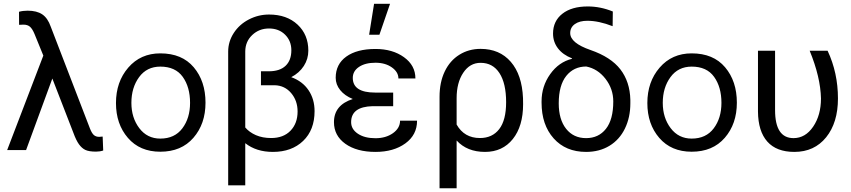

<svg xmlns="http://www.w3.org/2000/svg" viewBox="-20 -798 4526 1021"><path d="M127.4 -741.2Q101.6 -741.2 81.1 -735.4L81.5 -666L104.5 -667Q126.5 -667 139.4 -655.8Q152.3 -644.5 163.6 -617.2L210.4 -502.4L18.1 0H118.7L258.3 -380.4L370.6 -90.8Q384.8 -51.8 399.9 -30.8Q415 -9.8 434.1 -0.7Q453.1 8.3 490.7 8.3Q511.2 8.3 528.8 2.4L525.9 -71.8L507.3 -70.3Q490.2 -70.3 479.2 -79.8Q468.3 -89.4 458.5 -114.3L250 -655.8Q233.9 -702.1 204.6 -721.7Q175.3 -741.2 127.4 -741.2Z M832.5 8.8Q944.3 8.8 1008.5 -65.2Q1072.8 -139.2 1072.8 -252Q1072.8 -366.2 1010.3 -440.2Q947.8 -514.2 832.5 -514.2Q727.5 -514.2 662.1 -438.5Q596.7 -362.8 596.7 -250Q596.7 -138.2 660.2 -64.7Q723.6 8.8 832.5 8.8ZM832.5 -443.8Q912.6 -443.8 951.7 -389.4Q990.7 -335 990.7 -251Q990.7 -169.9 949.7 -115.5Q908.7 -61 832.5 -61Q762.7 -61 720.7 -116.5Q678.7 -171.9 678.7 -251Q678.7 -332 719.7 -387.9Q760.7 -443.8 832.5 -443.8Z M1410.6 -720.7Q1354 -720.7 1303.5 -694.6Q1252.9 -668.5 1223.1 -622.6Q1193.4 -576.7 1193.4 -523.9V187.5H1284.2V-36.6Q1342.8 9.8 1431.2 9.8Q1531.2 9.8 1592 -48.6Q1652.8 -106.9 1652.8 -207Q1652.8 -270.5 1620.8 -318.1Q1588.9 -365.7 1528.8 -387.7Q1571.8 -410.2 1595.7 -447.3Q1619.6 -484.4 1619.6 -528.8Q1619.6 -613.8 1562.3 -667.2Q1504.9 -720.7 1410.6 -720.7ZM1529.3 -530.8Q1529.3 -477.1 1498.5 -448Q1467.8 -418.9 1409.2 -418.9H1367.7V-344.7H1440.9Q1494.1 -343.3 1528.3 -303Q1562.5 -262.7 1562.5 -205.1Q1562.5 -142.1 1524.9 -103Q1487.3 -64 1421.9 -64Q1376 -64 1340.8 -79.3Q1305.7 -94.7 1284.2 -120.1V-524.9Q1284.7 -577.1 1321.3 -611.8Q1357.9 -646.5 1410.6 -646.5Q1462.9 -646.5 1496.1 -613.5Q1529.3 -580.6 1529.3 -530.8Z M1847.2 -148.4Q1847.2 -230.5 1961.4 -233.4H2070.8V-305.7H1975.1Q1856 -305.7 1856 -383.8Q1856 -419.9 1888.9 -442.1Q1921.9 -464.4 1976.6 -464.4Q2028.8 -464.4 2063.7 -439.7Q2098.6 -415 2098.6 -380.9H2189Q2189 -450.2 2128.2 -493.9Q2067.4 -537.6 1976.6 -537.6Q1877.9 -537.6 1821.5 -497.1Q1765.1 -456.5 1765.1 -384.3Q1765.1 -348.6 1789.1 -318.8Q1813 -289.1 1856 -271.5Q1755.9 -239.3 1755.9 -148.4Q1755.9 -76.7 1816.4 -33.4Q1877 9.8 1976.6 9.8Q2073.2 9.8 2135.5 -35.4Q2197.8 -80.6 2197.8 -156.2H2107.4Q2107.4 -116.7 2069.6 -89.8Q2031.7 -63 1976.6 -63Q1918.9 -63 1883.1 -86.9Q1847.2 -110.8 1847.2 -148.4ZM1969.2 -777.8 1942.9 -613.3H1997.6L2054.2 -777.8Z M2535.6 -538.1Q2472.7 -538.1 2422.6 -506.8Q2372.6 -475.6 2345 -418Q2317.4 -360.4 2317.4 -283.2V203.1H2408.2V-50.8Q2463.9 9.8 2559.1 9.8Q2652.3 9.8 2707 -58.6Q2761.7 -127 2761.7 -244.1L2761.2 -276.4Q2755.9 -400.4 2696.3 -469.2Q2636.7 -538.1 2535.6 -538.1ZM2408.2 -135.7V-275.9Q2408.2 -358.4 2443.4 -411.1Q2478.5 -463.9 2535.6 -463.9Q2600.6 -463.9 2636 -409.2Q2671.4 -354.5 2671.4 -254.4Q2671.4 -159.2 2634.8 -111.6Q2598.1 -64 2532.2 -64Q2448.7 -64 2408.2 -135.7Z M2920.9 -619.6Q2920.9 -575.2 2947 -541Q2973.1 -506.8 3021.5 -487.8L3022 -485.4Q2951.7 -468.3 2905.8 -403.8Q2859.9 -339.4 2859.9 -258.8V-252.4Q2859.9 -134.3 2924.1 -62.3Q2988.3 9.8 3096.7 9.8Q3167.5 9.8 3220.9 -22.7Q3274.4 -55.2 3303.2 -114.5Q3332 -173.8 3332 -248.5V-267.6Q3329.6 -363.3 3279.1 -429Q3228.5 -494.6 3120.4 -532Q3012.2 -569.3 3012.2 -622.1Q3012.2 -652.3 3036.9 -669.9Q3061.5 -687.5 3103.5 -687.5Q3164.1 -687.5 3237.8 -658.7L3238.8 -736.8Q3173.3 -763.7 3105.5 -763.7Q3020 -763.7 2970.5 -724.9Q2920.9 -686 2920.9 -619.6ZM2951.2 -248.5Q2951.2 -344.2 2991.2 -394.3Q3031.2 -444.3 3097.7 -444.3Q3158.7 -432.1 3200 -378.7Q3241.2 -325.2 3241.2 -258.8Q3241.2 -162.1 3202.1 -112.8Q3163.1 -63.5 3096.7 -63.5Q3029.8 -63.5 2990.5 -113Q2951.2 -162.6 2951.2 -248.5Z M3658.2 8.8Q3770 8.8 3834.2 -65.2Q3898.4 -139.2 3898.4 -252Q3898.4 -366.2 3835.9 -440.2Q3773.4 -514.2 3658.2 -514.2Q3553.2 -514.2 3487.8 -438.5Q3422.4 -362.8 3422.4 -250Q3422.4 -138.2 3485.8 -64.7Q3549.3 8.8 3658.2 8.8ZM3658.2 -443.8Q3738.3 -443.8 3777.3 -389.4Q3816.4 -335 3816.4 -251Q3816.4 -169.9 3775.4 -115.5Q3734.4 -61 3658.2 -61Q3588.4 -61 3546.4 -116.5Q3504.4 -171.9 3504.4 -251Q3504.4 -332 3545.4 -387.9Q3586.4 -443.8 3658.2 -443.8Z M4101.6 -528.3H4010.7V-204.6Q4011.7 -99.6 4060.5 -44.9Q4109.4 9.8 4204.1 9.8Q4310.5 9.8 4373.3 -68.1Q4436 -146 4436 -274.4Q4436 -410.6 4380.9 -528.3H4285.6Q4343.3 -387.2 4345.7 -274.4Q4345.7 -185.5 4304.2 -124.5Q4262.7 -63.5 4199.7 -63.5Q4101.6 -63.5 4101.6 -212.4Z"/></svg>

Font: FAU Chimera
Style: Regular
Weight: 400
Version: Version 1.002;hotconv 1.0.117;makeotfexe 2.5.65602